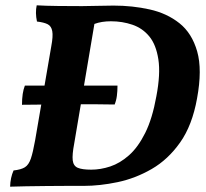

<svg xmlns="http://www.w3.org/2000/svg" viewBox="-20 -699 774 722"><path d="M118 -679Q151 -677 199 -676.5Q247 -676 289 -676Q316 -676 346 -677Q376 -678 407 -678Q478 -678 543 -663.5Q608 -649 655 -611.5Q702 -574 721.5 -505.5Q741 -437 721 -329Q703 -228 657.5 -163.5Q612 -99 550.5 -63.5Q489 -28 422 -14Q355 0 295 0Q268 0 231 0Q194 0 154 0.5Q114 1 78 1.5Q42 2 18 3Q19 -31 31 -58Q59 -61 73.5 -70Q88 -79 96 -102.5Q104 -126 112 -171L173 -526Q180 -563 176.5 -582Q173 -601 159 -608Q145 -615 119 -618Q112 -651 118 -679ZM259 -159Q251 -117 253.5 -96Q256 -75 272.5 -68Q289 -61 323 -61Q358 -61 394.5 -73Q431 -85 465 -115Q499 -145 526 -199Q553 -253 568 -337Q584 -421 575.5 -476Q567 -531 541.5 -562Q516 -593 478 -606Q440 -619 397 -619Q362 -619 335 -609ZM62.7 -305Q62.7 -350 73.5 -377H421.8Q421.8 -356 419.5 -338.5Q417.3 -321 411 -306Q371.3 -307 330.2 -307Q289.2 -307 247.7 -307Q204.4 -307 173.7 -306.5Q143 -306 117.3 -305.5Q91.6 -305 62.7 -305Z"/></svg>

Font: Vollkorn
Style: Bold Italic
Weight: 700
Italic angle: -11°
Designer: Friedrich Althausen
Foundry: Friedrich Althausen
Version: Version 5.000; ttfautohint (v1.8.3)